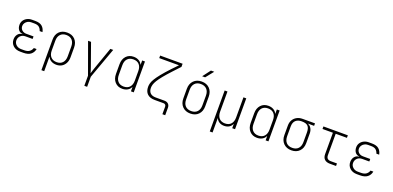

<svg xmlns="http://www.w3.org/2000/svg" viewBox="8 -1910 6583 3215"><g transform="rotate(20 3300.0 -302.5)"><path d="M326 10H270Q191 10 143 -34Q95 -78 95 -146Q95 -199 124 -237Q153 -275 205 -279V-283Q158 -286 131.5 -321.5Q105 -357 105 -410Q105 -453 127 -486.5Q149 -520 187.5 -540Q226 -560 275 -560H331Q414 -560 455.5 -524Q497 -488 509 -425H459Q447 -466 418.5 -490.5Q390 -515 331 -515H275Q242 -515 215 -500Q188 -485 171.5 -460Q155 -435 155 -406Q155 -363 185.5 -334.5Q216 -306 265 -306H393V-261H265Q211 -261 178 -227.5Q145 -194 145 -146Q145 -100 180.5 -67.5Q216 -35 270 -35H326Q385 -35 418.5 -60Q452 -85 464 -125H514Q502 -62 455.5 -26Q409 10 326 10Z M710 180V-361Q709 -453 761 -506.5Q813 -560 903 -560Q991 -560 1043 -506Q1095 -452 1095 -361V-190Q1095 -130 1072 -85Q1049 -40 1008.5 -15Q968 10 913 10Q860 10 820.5 -12.5Q781 -35 763 -75H760V180ZM903 -33Q970 -33 1007.5 -74.5Q1045 -116 1045 -190V-361Q1045 -435 1007.5 -476Q970 -517 903 -517Q836 -517 797.5 -475.5Q759 -434 760 -361V-190Q760 -116 798 -74.5Q836 -33 903 -33Z M1475 180V0L1276 -550H1329L1471 -150Q1479 -130 1486.5 -104Q1494 -78 1501 -52Q1509 -78 1517 -104Q1525 -130 1532 -150L1673 -550H1724L1525 0V180Z M2087 10Q2005 10 1955 -45Q1905 -100 1905 -190V-361Q1905 -451 1955 -505.5Q2005 -560 2087 -560Q2140 -560 2179.5 -537.5Q2219 -515 2237 -475H2240V-550H2290V0H2240V-75H2237Q2219 -35 2179.5 -12.5Q2140 10 2087 10ZM2097 -33Q2165 -33 2202.5 -75Q2240 -117 2240 -190V-361Q2240 -435 2202.5 -476Q2165 -517 2097 -517Q2030 -517 1992.5 -476Q1955 -435 1955 -361V-190Q1955 -117 1992.5 -75Q2030 -33 2097 -33Z M2866 180V46Q2866 25 2853.5 12.5Q2841 0 2819 0H2665Q2577 0 2530.5 -44Q2484 -88 2484 -171Q2484 -201 2493 -234.5Q2502 -268 2529 -313Q2556 -358 2608.5 -423.5Q2661 -489 2749 -583L2847 -685H2495V-730H2895V-674L2783 -554Q2702 -467 2652.5 -406Q2603 -345 2577.5 -302.5Q2552 -260 2543 -229Q2534 -198 2534 -171Q2534 -110 2567.5 -77.5Q2601 -45 2665 -45H2819Q2864 -45 2890 -20.5Q2916 4 2916 46V180Z M3300 10Q3212 10 3158.5 -44.5Q3105 -99 3105 -190V-360Q3105 -451 3158.5 -505.5Q3212 -560 3300 -560Q3389 -560 3442 -505.5Q3495 -451 3495 -360V-190Q3495 -99 3442 -44.5Q3389 10 3300 10ZM3300 -34Q3369 -34 3407 -75Q3445 -116 3445 -190V-360Q3445 -434 3406.5 -475Q3368 -516 3300 -516Q3232 -516 3193.5 -475Q3155 -434 3155 -360V-190Q3155 -116 3193 -75Q3231 -34 3300 -34ZM3274 -645 3380 -785H3439L3327 -645Z M3710 180V-550H3760V-190Q3760 -116 3797.5 -74.5Q3835 -33 3902 -33Q3970 -33 4007.5 -74.5Q4045 -116 4045 -190V-550H4095V0H4045V-75H4043Q4026 -35 3989.5 -12.5Q3953 10 3902 10Q3852 10 3815.5 -12.5Q3779 -35 3762 -75H3760V180Z M4487 10Q4405 10 4355 -45Q4305 -100 4305 -190V-361Q4305 -451 4355 -505.5Q4405 -560 4487 -560Q4540 -560 4579.5 -537.5Q4619 -515 4637 -475H4640V-550H4690V0H4640V-75H4637Q4619 -35 4579.5 -12.5Q4540 10 4487 10ZM4497 -33Q4565 -33 4602.5 -75Q4640 -117 4640 -190V-361Q4640 -435 4602.5 -476Q4565 -517 4497 -517Q4430 -517 4392.5 -476Q4355 -435 4355 -361V-190Q4355 -117 4392.5 -75Q4430 -33 4497 -33Z M5100 10Q5012 10 4958.5 -44.5Q4905 -99 4905 -190V-360Q4905 -417 4929.5 -459.5Q4954 -502 4998 -526Q5042 -550 5100 -550H5320V-506H5205Q5246 -493 5270.5 -454Q5295 -415 5295 -360V-190Q5295 -99 5242 -44.5Q5189 10 5100 10ZM5100 -34Q5169 -34 5207 -75Q5245 -116 5245 -190V-360Q5245 -434 5214 -470Q5183 -506 5100 -506Q5032 -506 4993.5 -470Q4955 -434 4955 -360V-190Q4955 -116 4993 -75Q5031 -34 5100 -34Z M5785 0Q5722 0 5688.5 -32Q5655 -64 5655 -125V-505H5470V-550H5905V-505H5705V-125Q5705 -45 5785 -45H5895V0Z M6326 10H6270Q6191 10 6143 -34Q6095 -78 6095 -146Q6095 -199 6124 -237Q6153 -275 6205 -279V-283Q6158 -286 6131.5 -321.5Q6105 -357 6105 -410Q6105 -453 6127 -486.5Q6149 -520 6187.5 -540Q6226 -560 6275 -560H6331Q6414 -560 6455.5 -524Q6497 -488 6509 -425H6459Q6447 -466 6418.5 -490.5Q6390 -515 6331 -515H6275Q6242 -515 6215 -500Q6188 -485 6171.5 -460Q6155 -435 6155 -406Q6155 -363 6185.5 -334.5Q6216 -306 6265 -306H6393V-261H6265Q6211 -261 6178 -227.5Q6145 -194 6145 -146Q6145 -100 6180.5 -67.5Q6216 -35 6270 -35H6326Q6385 -35 6418.5 -60Q6452 -85 6464 -125H6514Q6502 -62 6455.5 -26Q6409 10 6326 10Z"/></g></svg>

Font: NKDuy Mono Thin
Style: Regular
Weight: 100
Monospace: yes
Designer: NKDuy
Foundry: NKDuy
Version: Version 2.251; ttfautohint (v1.8.4.7-5d5b)